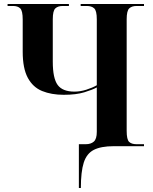

<svg xmlns="http://www.w3.org/2000/svg" viewBox="-20 -734 768 964"><path d="M376 210V-10H411Q436 -10 451 -23Q466 -36 466 -72V-295Q444 -283 403 -270.5Q362 -258 300 -258Q238 -258 191.5 -277Q145 -296 119.5 -343.5Q94 -391 94 -474V-636Q94 -680 81.5 -692Q69 -704 46 -704H18V-714H326V-704H294Q271 -704 258 -692Q245 -680 245 -637V-424Q245 -341 269.5 -307.5Q294 -274 354 -274Q383 -274 413 -283.5Q443 -293 466 -306V-637Q466 -680 453 -692Q440 -704 416 -704H385V-714H703V-704H665Q642 -704 629 -692Q616 -680 616 -637V-77Q616 -33 628.5 -21.5Q641 -10 665 -10H703V0H551Q487 0 451 18.5Q415 37 400.5 82.5Q386 128 386 210Z"/></svg>

Font: Noto Serif Display SemiCondensed
Style: Bold
Weight: 700
Width: 4
Designer: Monotype Design Team
Foundry: Monotype Imaging Inc.
Version: Version 2.009